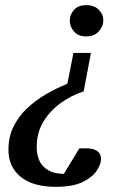

<svg xmlns="http://www.w3.org/2000/svg" viewBox="-20 -514 526 743"><path d="M195.8 209Q107.4 209 60.1 170.4Q12.7 131.8 12.7 65.9Q12.7 15.1 32.7 -24.9Q52.7 -64.9 85.9 -95.9Q119.1 -127 159.4 -150.1Q199.7 -173.3 240.7 -189.9L264.2 -309.1H332L303.7 -160.2Q258.3 -146 216.8 -116.7Q175.3 -87.4 148.7 -44.4Q122.1 -1.5 122.1 54.7Q122.1 106 150.1 132.3Q178.2 158.7 227.1 158.7L287.1 60.1H315.9Q341.8 60.1 356.4 70.6Q371.1 81.1 371.1 101.1Q371.1 120.1 355 145.5Q338.9 170.9 300.8 189.9Q262.7 209 195.8 209ZM314 -373Q282.7 -373 266.4 -392.1Q250 -411.1 250 -434.1Q250 -457.5 266.4 -475.8Q282.7 -494.1 314 -494.1Q344.7 -494.1 362.3 -476.3Q379.9 -458.5 379.9 -435.1Q379.9 -412.1 362.3 -392.6Q344.7 -373 314 -373Z"/></svg>

Font: Charis
Style: Italic
Weight: 400
Italic angle: -11°
Designer: Walt Agee, Miriam Martin, Annie Olsen, Victor Gaultney, Lorna Priest, Alan Ward, Bob Hallissy, Martin Hosken, Sharon Cor
Foundry: SIL Global
Version: Version 7.000